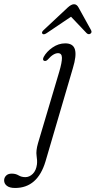

<svg xmlns="http://www.w3.org/2000/svg" viewBox="-151 -662 463 930"><path d="M202 -332 69.5 119.5Q31 248.5 -78 248.5Q-104.5 248.5 -117.8 238Q-131 227.5 -131 212Q-131 198.5 -121.5 188.8Q-112 179 -94 179Q-75 179 -61 187.5Q-47 196 -28 196Q-8.5 196 7.8 180Q24 164 28 134Q30 116 26.2 92.2Q22.5 68.5 33 32L136 -314.5Q149.5 -360.5 149 -382.5Q148.5 -404.5 130 -404.5Q119.5 -404.5 107.2 -397.2Q95 -390 80 -373Q72 -365 64 -367Q53 -370 60.5 -386Q74.5 -412 103.5 -432Q132.5 -452 165 -452Q203.5 -452 212 -422.2Q220.5 -392.5 202 -332ZM75 -501.5Q60.5 -492 54.5 -498.5Q48.5 -505.5 60 -516L177 -625.5Q194.5 -641.5 207.5 -641.5Q221 -641.5 229.5 -625.5L290 -516Q296 -505 286.5 -498.5Q277.5 -493 268.5 -501.5L193 -581Z"/></svg>

Font: Fraunces 72pt S050 Light
Style: Italic
Weight: 300
Italic angle: -16°
Version: Version 1.000; ttfautohint (v1.8.3)